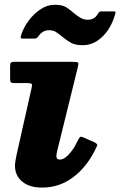

<svg xmlns="http://www.w3.org/2000/svg" viewBox="-20 -786 517 826"><path d="M336 -591.5Q369.5 -591.5 397.5 -609.8Q425.5 -628 445.8 -658.5Q466 -689 475.5 -726Q477.5 -732 476.5 -734.5Q475.5 -737 468.5 -737H416Q409 -737 406.5 -734.2Q404 -731.5 400.5 -726Q393 -712.5 382.2 -706.8Q371.5 -701 357 -701Q341.5 -701 326.8 -709.2Q312 -717.5 298 -729.5Q283.5 -742.5 266.2 -754Q249 -765.5 215.5 -765.5Q183.5 -765.5 154.2 -746Q125 -726.5 103 -696.8Q81 -667 71 -635Q68.5 -627.5 69 -623.8Q69.5 -620 78 -620H128Q137 -620 143.5 -627Q150 -638.5 162 -647.2Q174 -656 191 -656Q209 -656 221.2 -648Q233.5 -640 248.5 -627.5Q263.5 -615 283 -603.2Q302.5 -591.5 336 -591.5ZM314.5 -496Q319 -512.5 316 -516.2Q313 -520 293 -520H42.5Q31 -520 27.2 -516.8Q23.5 -513.5 23.5 -501.5V-448.5Q23.5 -435.5 26.8 -432Q30 -428.5 43 -428.5H96Q114.5 -428.5 116.8 -424.2Q119 -420 115.5 -405.5L52.5 -125.5Q50.5 -115.5 47.5 -100.2Q44.5 -85 44.5 -73Q44.5 -30.5 75.5 -4.8Q106.5 21 161 21Q234.5 21 293 -22.2Q351.5 -65.5 388.5 -139.5Q395 -152 397.8 -159.2Q400.5 -166.5 387 -173.5L343 -193Q328 -200 324.5 -196.8Q321 -193.5 314 -180Q302 -154.5 288.5 -136.8Q275 -119 262.2 -109.2Q249.5 -99.5 237.5 -99.5Q222.5 -99.5 222.5 -115Q222.5 -119 223.5 -124.5Q224.5 -130 225.5 -134.5Z"/></svg>

Font: Besley ExtraBold
Style: Italic
Weight: 800
Italic angle: -13°
Designer: Owen Earl
Foundry: indestructible type*
Version: Version 2.001